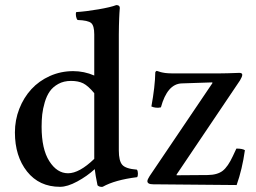

<svg xmlns="http://www.w3.org/2000/svg" viewBox="-20 -718 998 748"><path d="M347.2 -99.1V-355Q323.2 -383.8 304.2 -393.3Q285.2 -402.8 256.8 -402.8Q228.5 -402.8 207.3 -391.1Q186 -379.4 173.8 -361.8Q161.6 -344.2 154.3 -319.3Q147 -294.4 144.5 -272Q142.1 -249.5 142.1 -224.1Q142.1 -137.2 172.1 -90.1Q202.1 -43 245.1 -43Q289.1 -43 347.2 -99.1ZM347.2 -423.8V-584Q347.2 -618.2 335 -628.4Q322.8 -638.7 282.2 -640.1Q277.8 -645 276.1 -654.8Q274.4 -664.6 276.9 -670.9Q314.9 -673.3 363.3 -681.6Q411.6 -689.9 433.1 -698.2Q446.8 -698.2 446.8 -687Q446.8 -686 446.3 -681.2Q445.8 -676.3 445.3 -667.2Q444.8 -658.2 444.3 -646.7Q443.8 -635.3 443.4 -618.2Q442.9 -601.1 442.9 -583V-131.8Q442.9 -91.3 456.3 -75.9Q469.7 -60.5 513.2 -57.1Q517.1 -52.7 517.3 -42.5Q517.6 -32.2 514.2 -27.8Q427.7 -17.1 379.9 9.8Q367.2 11.2 359.9 3.9Q351.6 -36.1 349.1 -59.1Q319.3 -31.7 281 -11Q242.7 9.8 213.9 9.8Q132.8 9.8 85.4 -49.8Q38.1 -109.4 38.1 -202.1Q38.1 -250.5 55.2 -294.2Q72.3 -337.9 102.1 -370.4Q131.8 -402.8 174.3 -421.9Q216.8 -440.9 265.1 -440.9Q307.6 -440.9 347.2 -423.8ZM590.8 -441.9Q592.3 -441.4 598.4 -439.5Q604.5 -437.5 606.4 -437Q608.4 -436.5 614 -435.3Q619.6 -434.1 624 -433.6Q628.4 -433.1 635.3 -432.6Q642.1 -432.1 649.9 -432.1H835.9Q848.6 -432.1 866.5 -432.6Q884.3 -433.1 897.5 -433.6Q910.6 -434.1 912.1 -434.1Q923.8 -434.1 923.8 -426.8Q923.8 -419.4 915 -404.8L668 -38.1V-35.2L789.1 -36.1Q827.1 -36.6 847.7 -52.7Q868.2 -68.8 887.2 -109.9L900.9 -139.2Q924.8 -139.2 934.1 -132.8Q923.8 -59.1 901.9 2.9L577.1 0Q554.2 0 554.2 -12.2Q554.2 -18.6 563 -32.2L808.1 -395L806.2 -397L688 -393.1Q631.8 -391.1 606.9 -299.8Q587.9 -295.4 569.8 -303.2Q584 -380.9 585 -436Q585 -437.5 587.2 -439.7Q589.4 -441.9 590.8 -441.9Z"/></svg>

Font: Common Serif Medium
Style: Regular
Weight: 500
Designer: Philipp H. Poll, Khaled Hosny
Foundry: Stefan Peev, Context Ltd.
Version: Version 1.026